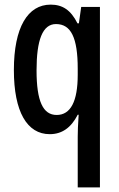

<svg xmlns="http://www.w3.org/2000/svg" viewBox="-20 -570 513 830"><path d="M316 21V240H412V-540H331L321 -469H315C286 -527 250 -550 199 -550C100 -550 40 -452 40 -267C40 -87 97 10 195 10C247 10 287 -17 316 -74H320C317 -32 316 -1 316 21ZM225 -73C166 -73 138 -132 138 -266C138 -397 164 -466 222 -466C287 -466 316 -407 316 -273V-247C316 -131 285 -73 225 -73Z"/></svg>

Font: Noto Sans Myanmar ExtraCondensed Medium
Style: Regular
Weight: 500
Width: 2
Designer: Monotype Design Team
Foundry: Monotype Imaging Inc.
Version: Version 2.107